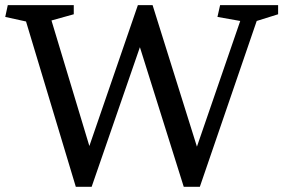

<svg xmlns="http://www.w3.org/2000/svg" viewBox="-28 -720 1092 740"><path d="M264.2 0 72.3 -637.2 -7.8 -654.8 2 -700.2H256.3V-665L170.4 -641.1L316.4 -157.2L503.4 -700.2H560.1L731 -154.8L897.9 -639.2L810.1 -654.8L820.3 -700.2H1043.9V-665L961.4 -639.2L742.2 0H680.2L511.2 -538.1L325.2 0Z"/></svg>

Font: Brawler
Style: Regular
Weight: 400
Version: Version 1.000